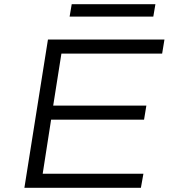

<svg xmlns="http://www.w3.org/2000/svg" viewBox="-20 -893 820 913"><path d="M96 0 208 -705H762L751 -638H272L233 -391H676L665 -324H223L183 -67H662L650 0ZM311 -814 321 -873H719L709 -814Z"/></svg>

Font: Nunito Sans 7pt Expanded Light
Style: Italic
Weight: 300
Width: 7
Italic angle: -9°
Designer: Vernon Adams
Foundry: Vernon Adams
Version: Version 3.101;gftools[0.9.27]